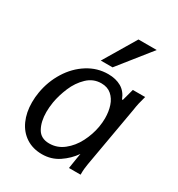

<svg xmlns="http://www.w3.org/2000/svg" viewBox="-191 -930 982 1061"><g transform="rotate(30 300.0 -399.0)"><path d="M45 -212.5Q45 -246 50.5 -277Q63.5 -354 103.5 -418.2Q143.5 -482.5 203.5 -520.2Q263.5 -558 333 -558Q382 -558 417 -537.8Q452 -517.5 468.5 -473.5L473.5 -476L493.5 -550H572Q564 -522 559.2 -500.8Q554.5 -479.5 551 -455L483.5 -70.5Q480.5 -52 479 -38Q477.5 -24 477.5 0H403.5Q405 -11 408.8 -33.8Q412.5 -56.5 414.5 -70L419.5 -99Q388.5 -54 341.5 -22.5Q294.5 9 235.5 9Q176.5 9 133.2 -19.5Q90 -48 67.5 -98.2Q45 -148.5 45 -212.5ZM434 -281Q439 -311 439 -337Q439 -380 427.2 -415.5Q415.5 -451 390.2 -473Q365 -495 325.5 -495Q274 -495 236 -458.5Q198 -422 176.2 -370.2Q154.5 -318.5 146 -269.5Q140.5 -234.5 140.5 -206Q140.5 -145 163.5 -103.8Q186.5 -62.5 240.5 -62.5Q291.5 -62.5 332.2 -94.8Q373 -127 398.8 -177.2Q424.5 -227.5 434 -281ZM259 -602 381 -807H497.5L334 -602Z"/></g></svg>

Font: JuliaMono Italic
Style: Regular
Weight: 400
Italic angle: -9°
Monospace: yes
Designer: cormullion
Foundry: corm
Version: Version 0.049; ttfautohint (v1.8.4)